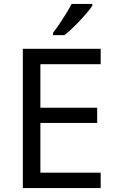

<svg xmlns="http://www.w3.org/2000/svg" viewBox="-20 -964 596 984"><path d="M496 0H97V-714H496V-635H187V-412H478V-334H187V-79H496ZM453 -934Q441 -916 416 -887.5Q391 -859 362.5 -830.5Q334 -802 310 -784H252V-796Q267 -815 284.5 -841Q302 -867 319 -894.5Q336 -922 347 -944H453Z"/></svg>

Font: Noto Sans Lepcha
Style: Regular
Weight: 400
Designer: Monotype Design Team
Foundry: Monotype Imaging Inc.
Version: Version 2.006; ttfautohint (v1.8.4.7-5d5b)